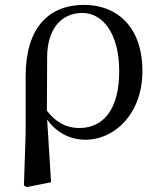

<svg xmlns="http://www.w3.org/2000/svg" viewBox="-20 -557 656 786"><path d="M78 202 89 209 189 189 173 -68C209 -16 265 15 330 15C451 15 563 -93 563 -266C563 -448 458 -537 325 -537C178 -537 85 -442 85 -245V-13ZM172 -104 173 -325C174 -436 229 -504 317 -504C400 -504 468 -421 468 -265C468 -112 405 -33 305 -33C248 -33 205 -60 172 -104Z"/></svg>

Font: Noto Serif KR Medium
Style: Regular
Weight: 500
Designer: Ryoko NISHIZUKA 西塚涼子 (kana & ideographs); Frank Grießhammer (Latin, Greek & Cyrillic); Wenlong ZHANG 张文龙 (bopomofo); San
Foundry: Adobe
Version: Version 2.001;hotconv 1.1.0;makeotfexe 2.6.0